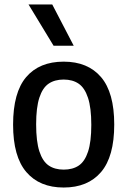

<svg xmlns="http://www.w3.org/2000/svg" viewBox="-20 -828 570 858"><path d="M38.5 -271Q38.5 -415 97.2 -483.8Q156 -552.5 264.5 -552.5Q372.5 -552.5 431.5 -483.5Q490.5 -414.5 490.5 -271.5Q490.5 -128 431.5 -59Q372.5 10 264.5 10Q157 10 97.8 -59Q38.5 -128 38.5 -271ZM388 -270Q388 -346.5 373.2 -391Q358.5 -435.5 331.5 -454Q304.5 -472.5 264.5 -472.5Q224.5 -472.5 197.5 -454.2Q170.5 -436 156 -391.8Q141.5 -347.5 141.5 -272.5Q141.5 -196 156 -151.5Q170.5 -107 197.5 -88.5Q224.5 -70 264.5 -70Q305 -70 332 -88.2Q359 -106.5 373.5 -150.5Q388 -194.5 388 -270ZM219.5 -623.5 107.5 -808H213.5L309.5 -623.5Z"/></svg>

Font: Encode Sans Semi Condensed Medium
Style: Regular
Weight: 500
Width: 4
Designer: Multiple Designers
Foundry: Impallari Type
Version: Version 2.000